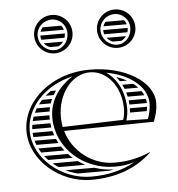

<svg xmlns="http://www.w3.org/2000/svg" viewBox="-48 -666 666 718"><g transform="rotate(-5 285.0 -307.5)"><path d="M134.4 -578C130.3 -573.4 127.2 -567.9 125.2 -562H212.9C211 -568 208 -573.4 204.1 -578ZM215 -548H123C123 -542.4 123.9 -537 125.7 -532H212.7C214.2 -537 215 -542.3 215 -548ZM206 -518H133.3C138.8 -510.8 146.4 -505.2 155.1 -502H186.7C194.3 -505.2 201 -510.7 206 -518ZM370.4 -578C366.3 -573.4 363.2 -567.9 361.2 -562H448.9C447 -568 444 -573.4 440.1 -578ZM451 -548H359C359 -542.4 359.9 -537 361.7 -532H448.7C450.2 -537 451 -542.3 451 -548ZM442 -518H369.3C374.8 -510.8 382.4 -505.2 391.1 -502H422.7C430.3 -505.2 437 -510.7 442 -518ZM349 -548C349 -578.9 374.5 -604 406 -604C436.4 -604 461 -578.9 461 -548C461 -515.4 437.3 -489 408 -489C375.4 -489 349 -515.4 349 -548ZM113 -548C113 -578.9 138.5 -604 170 -604C200.4 -604 225 -578.9 225 -548C225 -515.4 201.3 -489 172 -489C139.4 -489 113 -515.4 113 -548ZM336 -549C336 -509.3 368.3 -477 408 -477C448 -477 480 -509 480 -549C480 -589 448 -621 408 -621C368 -621 336 -589 336 -549ZM100 -549C100 -509.3 132.3 -477 172 -477C211.7 -477 244 -509.3 244 -549C244 -588.7 211.7 -621 172 -621C132.3 -621 100 -588.7 100 -549ZM395.3 -368H393.1C397.3 -362.9 401.1 -357.6 404.6 -352H431.7C420.6 -358.2 408.4 -363.6 395.3 -368ZM453.3 -338H412.5C415.2 -332.8 417.6 -327.5 419.7 -322H471.1C465.8 -327.6 459.9 -333 453.3 -338ZM482.4 -308H424.5C426.1 -302.8 427.4 -297.4 428.6 -292H491.2C488.9 -297.5 485.9 -302.8 482.4 -308ZM495.9 -278H431C431.7 -272.8 432.2 -267.4 432.6 -262H498C497.8 -267.4 497.1 -272.8 495.9 -278ZM497.5 -248H433C433 -242.8 432.6 -237.3 432 -232H495C496.1 -237.3 497 -242.6 497.5 -248ZM163.6 -338H144C136.8 -333 129.9 -327.6 123.5 -322H153.3C156.5 -327.5 159.9 -332.8 163.6 -338ZM146.2 -308H109C104.2 -302.9 99.7 -297.5 95.6 -292H139.9C141.7 -297.5 143.8 -302.8 146.2 -308ZM135.8 -278H86.1C82.9 -272.8 80 -267.4 77.5 -262H132.7C133.5 -267.4 134.5 -272.8 135.8 -278ZM131.3 -248H71.6C69.7 -242.7 68.1 -237.4 66.8 -232H131.1C131 -234 131 -236 131 -238C131 -241.4 131.1 -244.7 131.3 -248ZM204.1 -82C198.2 -87.1 192.6 -92.4 187.4 -98H98.1C102.4 -92.5 107.1 -87.1 112.1 -82ZM222.1 -68H127.1C133.8 -62.3 141 -56.9 148.5 -52H248.5C239.3 -56.8 230.5 -62.1 222.1 -68ZM281.6 -38H173.1C187.1 -31.2 201.9 -25.8 217.2 -22H336.7C342.3 -23 347.8 -24.2 353.2 -25.5C328.1 -26.1 304.1 -30.4 281.6 -38ZM134.2 -202C133.3 -207.3 132.5 -212.6 132 -218H64C63.2 -212.7 62.7 -207.4 62.5 -202ZM137.3 -188H62.6C62.9 -182.6 63.5 -177.3 64.4 -172H142.2C140.3 -177.2 138.7 -182.6 137.3 -188ZM147.7 -158H67.4C68.9 -152.6 70.7 -147.2 72.7 -142H155.5C152.6 -147.2 150 -152.5 147.7 -158ZM163.8 -128H79C81.7 -122.5 84.8 -117.2 88.1 -112H175.3C171.2 -117.2 167.4 -122.5 163.8 -128ZM229.9 -385.8C175.3 -351.4 141 -299.9 141 -238C141 -126.2 238.6 -35.4 358.9 -35.4C384.9 -35.4 406.9 -38.3 431.8 -45.6C382.8 -17.9 328.1 -5.9 266.8 -5.9C157.1 -5.9 52.4 -92.5 52.4 -195.6C52.4 -284.8 126.1 -362.2 229.9 -385.8ZM533 -260C533 -340 427.5 -405 295 -405C154.4 -405 40.4 -311.2 40.4 -195.6C40.4 -84.3 151.7 6.1 266.8 6.1C354.8 6.1 433 -19 494 -77L493 -78C449 -59 408.3 -50.4 358.9 -50.4C274.8 -50.4 203.4 -107.5 180.6 -185L518 -190C527.1 -213.7 533 -234.8 533 -260ZM356.9 -387.9C440.8 -373.5 508 -323.9 508 -260C508 -239.4 503.3 -220.3 496.6 -201.9L416 -203.6C420.2 -217.5 423 -232.9 423 -248C423 -308.3 397.3 -360.7 356.9 -387.9ZM176.8 -200.1C174.3 -212.3 173 -225 173 -238C173 -324.7 227.7 -395 295 -395C360.1 -395 411 -330.8 411 -248C411 -234.5 408.4 -220.1 404.5 -207Z"/></g></svg>

Font: SortefaxS02
Style: Medium
Weight: 500
Designer: gluk
Foundry: gluk
Version: Version 0.261